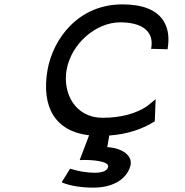

<svg xmlns="http://www.w3.org/2000/svg" viewBox="-20 -610 847 877"><path d="M449 -72C323 -72 266 -184 284 -290C305 -411 419 -508 529 -508C626 -508 684 -469 671 -392L670 -387L746 -385V-390C761 -479 733 -590 539 -590C337 -590 222 -432 197 -290C168 -121 232 -10 387 8L344 121H352C399 119 478 126 474 151C471 171 446 179 414 179C375 179 332 171 306 162L300 161L262 222L265 224C301 239 351 247 407 247C492 247 556 212 575 150C590 100 535 68 481 63C478 63 475 62 470 62L479 9C563 3 631 -21 684 -54L687 -56L691 -157L653 -126C604 -92 534 -72 449 -72Z"/></svg>

Font: Charger Monospace
Style: Regular
Weight: 400
Designer: Jasper
Foundry: Cannot Into Space Fonts
Version: Version 0.980